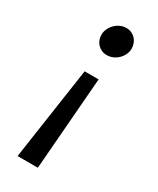

<svg xmlns="http://www.w3.org/2000/svg" viewBox="-187 -586 693 842"><g transform="rotate(30 159.5 -164.5)"><path d="M197.3 -271 160.2 197.8H57.6L126.5 -271ZM174.3 -380.9Q160.2 -380.9 148.2 -386.2Q136.2 -391.6 127.7 -400.6Q119.1 -409.7 114.5 -421.6Q109.9 -433.6 109.9 -446.8Q109.9 -462.4 116.5 -476.8Q123 -491.2 134 -502.4Q145 -513.7 159.7 -520.5Q174.3 -527.3 190.9 -527.3Q205.1 -527.3 217 -522Q229 -516.6 237.5 -507.3Q246.1 -498 250.7 -485.8Q255.4 -473.6 255.4 -460Q255.4 -444.3 248.8 -430.2Q242.2 -416 231.2 -405Q220.2 -394 205.6 -387.5Q190.9 -380.9 174.3 -380.9Z"/></g></svg>

Font: Proza Libre
Style: Italic
Weight: 400
Designer: Jasper de Waard
Foundry: Jasper de Waard
Version: Version 1.000; ttfautohint (v1.4.1.8-43bc)